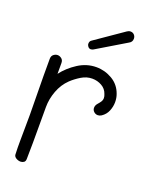

<svg xmlns="http://www.w3.org/2000/svg" viewBox="-129 -740 619 803"><g transform="rotate(20 180.5 -338.5)"><path d="M64 -4Q54 -4 44.5 -9.5Q35 -15 34 -24Q33 -41 33 -56.5Q33 -72 33 -85Q33 -113 33.5 -139.5Q34 -166 34 -201Q34 -245 33 -288Q32 -331 32 -374V-450Q32 -463 40.5 -469.5Q49 -476 58 -476Q67 -476 75.5 -469.5Q84 -463 84 -450V-402Q109 -435 147 -459.5Q185 -484 228 -484Q266 -484 299 -464.5Q332 -445 345 -408Q351 -392 351 -373Q351 -353 343 -333.5Q335 -314 317 -302Q309 -297 301 -297Q291 -297 283.5 -304Q276 -311 276 -321Q276 -332 284 -341Q292 -350 296.5 -357Q301 -364 301 -372Q301 -381 297 -390Q290 -411 270.5 -422Q251 -433 228 -433Q203 -433 180 -419Q157 -405 139 -388Q113 -363 99.5 -327Q86 -291 86 -255V-170Q86 -133 86 -97Q86 -61 85 -24Q85 -13 78.5 -8.5Q72 -4 64 -4ZM179 -546Q172 -546 167 -552Q162 -558 162 -565Q162 -576 170 -581L296 -668Q303 -673 311 -673Q321 -673 327.5 -666Q334 -659 334 -649Q334 -634 320 -627L190 -549Q188 -548 185 -547Q182 -546 179 -546Z"/></g></svg>

Font: Twinkle Star
Style: Regular
Weight: 400
Designer: Robert E. Leuschke
Foundry: Robert E. Leuschke
Version: Version 2.010; ttfautohint (v1.8.3)